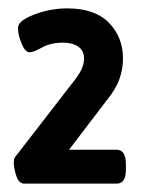

<svg xmlns="http://www.w3.org/2000/svg" viewBox="-20 -789 350 459"><path d="M38 -350Q25 -350 19 -368.5Q13 -387 13 -399Q13 -403 13.5 -407Q14 -411 18 -416L148 -584Q167 -607 174 -621.5Q181 -636 181 -649Q181 -668 167 -677.5Q153 -687 131 -687Q101 -687 80.5 -675.5Q60 -664 51 -664Q40 -664 31.5 -685Q23 -706 23 -722Q23 -734 41 -744.5Q59 -755 86 -762Q113 -769 140 -769Q207 -769 240.5 -734.5Q274 -700 274 -649Q274 -624 265.5 -600Q257 -576 235 -549L145 -431H259Q281 -431 281 -396V-383Q281 -350 259 -350Z"/></svg>

Font: Asap ExtraBold
Style: Regular
Weight: 800
Designer: Pablo Cosgaya
Foundry: Omnibus-Type
Version: Version 3.001; ttfautohint (v1.8.4.7-5d5b)